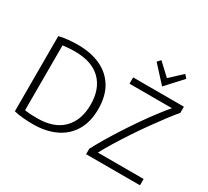

<svg xmlns="http://www.w3.org/2000/svg" viewBox="-174 -1195 1598 1478"><g transform="rotate(30 625.0 -456.0)"><path d="M259 5Q217 5 171 1Q125 -3 91 -12V-680Q123 -689 169 -693.5Q215 -698 257 -698Q373 -698 458.5 -658.5Q544 -619 591.5 -541Q639 -463 639 -347Q639 -232 591.5 -153.5Q544 -75 459 -35Q374 5 259 5ZM265 -51Q415 -51 493 -130Q571 -209 571 -347Q571 -486 492.5 -564Q414 -642 262 -642Q222 -642 194.5 -639Q167 -636 155 -635V-58Q167 -56 193 -53.5Q219 -51 265 -51ZM731 0V-48Q758 -100 795.5 -163Q833 -226 876 -292.5Q919 -359 963.5 -423Q1008 -487 1050 -542Q1092 -597 1126 -637H749V-693H1200V-638Q1169 -602 1129 -549Q1089 -496 1044 -433.5Q999 -371 955 -304.5Q911 -238 871.5 -174Q832 -110 803 -56H1210V0ZM977 -744 845 -888 871 -917 977 -818 1083 -917 1109 -888Z"/></g></svg>

Font: Ubuntu Sans Light
Style: Regular
Weight: 300
Designer: Dalton Maag Ltd
Foundry: Dalton Maag Ltd
Version: Version 1.006; ttfautohint (v1.8.4.7-5d5b)